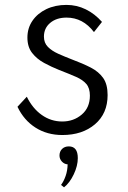

<svg xmlns="http://www.w3.org/2000/svg" viewBox="-20 -548 536 802"><path d="M240.5 16Q324 16 376.8 -29Q429.5 -74 429.5 -151Q429.5 -196 411 -222.2Q392.5 -248.5 359 -265.8Q325.5 -283 281 -299.5Q250 -311.5 223.2 -323.5Q196.5 -335.5 180 -352.2Q163.5 -369 163.5 -395Q163.5 -430.5 189.8 -452.5Q216 -474.5 258 -474.5Q326.5 -474.5 372.5 -414L406 -456.5Q376 -490.5 338.2 -509Q300.5 -527.5 257.5 -527.5Q210.5 -527.5 173.5 -509.8Q136.5 -492 115.5 -461.2Q94.5 -430.5 94.5 -391Q94.5 -352 114.2 -326.8Q134 -301.5 164.5 -285Q195 -268.5 227.5 -255.5Q269 -239.5 297.5 -227Q326 -214.5 340.8 -197Q355.5 -179.5 355.5 -148.5Q355.5 -98.5 321.5 -69.5Q287.5 -40.5 240 -40.5Q193 -40.5 154.5 -67.8Q116 -95 92 -144L53 -102Q80 -45.5 128.5 -14.8Q177 16 240.5 16ZM247.5 234.5Q271.5 215.5 288.2 180Q305 144.5 305 112.5Q305 63.5 267.5 63.5Q250 63.5 239.2 74.2Q228.5 85 228.5 101.5Q228.5 116 238.5 126.8Q248.5 137.5 262.5 138.5Q262 164.5 254.2 186.8Q246.5 209 235 224.5Z"/></svg>

Font: Spartan
Style: Regular
Weight: 400
Designer: Matt Bailey, Mirko Velimirovic
Foundry: Matt Bailey
Version: Version 1.003; ttfautohint (v1.8.3)